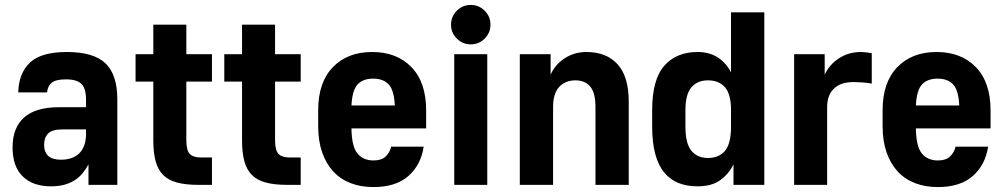

<svg xmlns="http://www.w3.org/2000/svg" viewBox="-20 -750 4080 779"><path d="M186 6Q114 6 72.5 -34Q31 -74 31 -152Q31 -232 78 -273.5Q125 -315 219 -315H329V-346Q329 -391 310.5 -409.5Q292 -428 248 -428Q206 -428 189.5 -414Q173 -400 171 -375H54Q56 -453 101.5 -496Q147 -539 251 -539Q360 -539 408 -493Q456 -447 456 -347V0H339V-83Q329 -65 316 -48.5Q303 -32 285 -20Q267 -8 243 -1Q219 6 186 6ZM227 -102Q276 -102 302.5 -129Q329 -156 329 -207V-225H234Q192 -225 175.5 -208.5Q159 -192 159 -163Q159 -102 227 -102Z M784 0Q733 0 698 -9.5Q663 -19 642 -40Q621 -61 611.5 -95.5Q602 -130 602 -181V-419H530V-530H602V-650H736V-530H840V-419H736V-181Q736 -140 750 -125.5Q764 -111 796 -111H840V0Z M1144 0Q1093 0 1058 -9.5Q1023 -19 1002 -40Q981 -61 971.5 -95.5Q962 -130 962 -181V-419H890V-530H962V-650H1096V-530H1200V-419H1096V-181Q1096 -140 1110 -125.5Q1124 -111 1156 -111H1200V0Z M1495 9Q1444 9 1402.5 -7Q1361 -23 1332 -54.5Q1303 -86 1287 -132Q1271 -178 1271 -237V-303Q1271 -416 1330.5 -477.5Q1390 -539 1490 -539Q1590 -539 1649.5 -477.5Q1709 -416 1709 -302V-229H1406Q1407 -155 1430.5 -127Q1454 -99 1495 -99Q1528 -99 1545 -115.5Q1562 -132 1567 -155H1699Q1688 -81 1637 -36Q1586 9 1495 9ZM1494 -431Q1453 -431 1431 -407.5Q1409 -384 1406 -322H1582Q1579 -384 1557 -407.5Q1535 -431 1494 -431Z M1823 -530H1957V0H1823ZM1890 -570Q1857 -570 1833.5 -593.5Q1810 -617 1810 -650Q1810 -683 1833.5 -706.5Q1857 -730 1890 -730Q1923 -730 1946.5 -706.5Q1970 -683 1970 -650Q1970 -617 1946.5 -593.5Q1923 -570 1890 -570Z M2089 -530H2214V-447Q2232 -488 2271 -513.5Q2310 -539 2360 -539Q2440 -539 2485.5 -489.5Q2531 -440 2531 -337V0H2396V-316Q2396 -374 2374.5 -399Q2353 -424 2315 -424Q2273 -424 2248.5 -397Q2224 -370 2224 -316V0H2089Z M2810 6Q2767 6 2733 -7.5Q2699 -21 2675 -50Q2651 -79 2638.5 -125.5Q2626 -172 2626 -237V-303Q2626 -427 2675 -483Q2724 -539 2810 -539Q2859 -539 2893 -516.5Q2927 -494 2946 -456V-700H3081V0H2956V-83Q2936 -43 2901.5 -18.5Q2867 6 2810 6ZM2852 -109Q2897 -109 2921.5 -138Q2946 -167 2946 -237V-303Q2946 -368 2921.5 -396Q2897 -424 2852 -424Q2810 -424 2785.5 -396Q2761 -368 2761 -303V-237Q2761 -167 2785.5 -138Q2810 -109 2852 -109Z M3202 -530H3326V-447Q3345 -488 3384 -513.5Q3423 -539 3473 -539Q3483 -539 3491 -538Q3499 -537 3505 -536Q3512 -535 3517 -534V-411Q3507 -412 3496 -414Q3486 -415 3472.5 -416Q3459 -417 3442 -417Q3391 -417 3363.5 -390.5Q3336 -364 3336 -316V0H3202Z M3785 9Q3734 9 3692.5 -7Q3651 -23 3622 -54.5Q3593 -86 3577 -132Q3561 -178 3561 -237V-303Q3561 -416 3620.5 -477.5Q3680 -539 3780 -539Q3880 -539 3939.5 -477.5Q3999 -416 3999 -302V-229H3696Q3697 -155 3720.5 -127Q3744 -99 3785 -99Q3818 -99 3835 -115.5Q3852 -132 3857 -155H3989Q3978 -81 3927 -36Q3876 9 3785 9ZM3784 -431Q3743 -431 3721 -407.5Q3699 -384 3696 -322H3872Q3869 -384 3847 -407.5Q3825 -431 3784 -431Z"/></svg>

Font: Golos UI
Style: Bold
Weight: 700
Designer: A.Korolkova, Vitaly Kuzmin
Foundry: ParaType Ltd
Version: Version 2.000